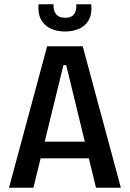

<svg xmlns="http://www.w3.org/2000/svg" viewBox="-20 -876 605 896"><path d="M22 0 200 -660H366L544 0H428L289 -572H276L136 0ZM127 -137V-215H449V-137ZM160 -856H230Q228 -827 241.5 -810Q255 -793 284 -793Q313 -793 325.5 -809.5Q338 -826 336 -856H406Q410 -811 394.5 -783Q379 -755 349.5 -742Q320 -729 284 -729Q245 -729 215.5 -743Q186 -757 171 -785.5Q156 -814 160 -856Z"/></svg>

Font: Bricolage Grotesque SemiCondensed Medium
Style: Regular
Weight: 500
Width: 4
Designer: Mathieu Triay
Foundry: Atelier Triay
Version: Version 1.001;gftools[0.9.33.dev8+g029e19f]